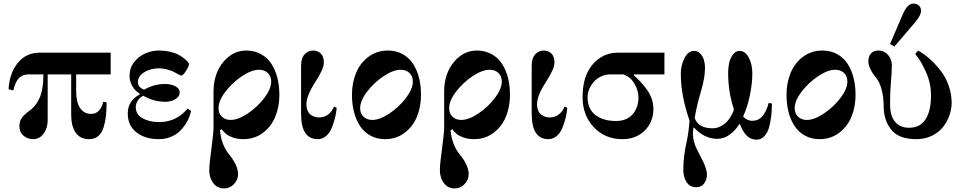

<svg xmlns="http://www.w3.org/2000/svg" viewBox="-20 -770 5414 1079"><path d="M28 -268 55 -262C61.7 -292.7 71.8 -315.3 85.5 -330C99.2 -344.7 117.7 -352 141 -352H224C224 -299.3 217.7 -257.2 205 -225.5C192.3 -193.8 172.7 -168 146 -148C126 -133.3 111.5 -119.8 102.5 -107.5C93.5 -95.2 89 -79.3 89 -60C89 -38.7 96.5 -21.3 111.5 -8C126.5 5.3 145 12 167 12C190.3 12 209.7 1.7 225 -19C240.3 -39.7 248 -65 248 -95V-352H380V-126C380 -83.3 388.3 -49.7 405 -25C421.7 -0.3 447 12 481 12C501 12 517.8 6.3 531.5 -5C545.2 -16.3 555.3 -32.7 562 -54C568.7 -75.3 573.2 -97 575.5 -119C577.8 -141 579 -166.3 579 -195L560 -198C556 -178.7 548.3 -162.5 537 -149.5C525.7 -136.5 511 -130 493 -130C465.7 -130 444.7 -141 430 -163C415.3 -185 408 -216.7 408 -258V-352H602V-474H202C142 -474 95.7 -446.7 63 -392C43 -359.3 31.3 -318 28 -268Z M698 -132C698 -86.7 714.3 -51.3 747 -26C779.7 -0.7 821.3 12 872 12C896 12 918 8 938 0C958 -8 974.3 -17.8 987 -29.5C999.7 -41.2 1011 -54.5 1021 -69.5C1031 -84.5 1038.3 -98.3 1043 -111C1047.7 -123.7 1051.3 -135.3 1054 -146L1034 -160C992.7 -109.3 939.7 -84 875 -84C838.3 -84 807.2 -91 781.5 -105C755.8 -119 743 -140 743 -168C743 -180.7 746.8 -193 754.5 -205C762.2 -217 772.3 -226 785 -232C824.3 -209.3 866 -198 910 -198C931.3 -198 950 -203 966 -213C982 -223 990 -235.7 990 -251C990 -265 982 -276.3 966 -285C950 -293.7 930.7 -298 908 -298C865.3 -298 826 -287.3 790 -266C766.7 -274.7 755 -288.7 755 -308C755 -330.7 766.8 -349.3 790.5 -364C814.2 -378.7 842.3 -386 875 -386C889 -386 903.3 -384 918 -380C932.7 -376 944 -372.2 952 -368.5C960 -364.8 970.3 -359.3 983 -352C991 -347.3 996.3 -345 999 -345C1005 -345 1013.7 -353.7 1025 -371C1036.3 -388.3 1042 -401.7 1042 -411C1042 -413 1040 -416.5 1036 -421.5C1032 -426.5 1025.7 -432.7 1017 -440C1008.3 -447.3 997.7 -454.5 985 -461.5C972.3 -468.5 956 -474.3 936 -479C916 -483.7 894.7 -486 872 -486C846.7 -486 821.7 -480.7 797 -470C772.3 -459.3 751.3 -443 734 -421C716.7 -399 708 -373.3 708 -344C708 -324 713 -305 723 -287C733 -269 747 -254.7 765 -244V-239C720.3 -215.7 698 -180 698 -132Z M1208 -162C1208 -190 1221 -221 1247 -255C1273 -289 1304 -318 1340 -342C1376 -366 1408 -378 1436 -378C1456 -378 1472.3 -372 1485 -360C1497.7 -348 1504 -332 1504 -312C1504 -284 1491 -253 1465 -219C1439 -185 1408 -156 1372 -132C1336 -108 1304 -96 1276 -96C1256 -96 1239.7 -102 1227 -114C1214.3 -126 1208 -142 1208 -162ZM1156 187C1156 215 1163.5 239 1178.5 259C1193.5 279 1214 289 1240 289C1261.3 289 1279.7 280.8 1295 264.5C1310.3 248.2 1318 229.7 1318 209C1318 176.3 1301 139 1267 97C1238.3 61.7 1221.3 16.7 1216 -38L1225 -44C1234.3 -32.7 1243.2 -23.5 1251.5 -16.5C1259.8 -9.5 1272.5 -3 1289.5 3C1306.5 9 1326 12 1348 12C1389.3 12 1425.7 0.3 1457 -23C1488.3 -46.3 1511.7 -76.7 1527 -114C1542.3 -151.3 1550 -192.3 1550 -237C1550 -271 1546.3 -302.7 1539 -332C1531.7 -361.3 1520.5 -387.7 1505.5 -411C1490.5 -434.3 1470.8 -452.7 1446.5 -466C1422.2 -479.3 1394.7 -486 1364 -486C1313.3 -486 1270 -464.2 1234 -420.5C1198 -376.8 1180 -321.3 1180 -254V-52C1180 -34.7 1176 5 1168 67C1160 123 1156 163 1156 187Z M1672 -130C1672 -35.3 1703.3 12 1766 12C1783.3 12 1799 6 1813 -6C1827 -18 1837.8 -34 1845.5 -54C1853.2 -74 1859.2 -92.8 1863.5 -110.5C1867.8 -128.2 1870.7 -146 1872 -164L1857 -171C1849.7 -153 1838.8 -138.3 1824.5 -127C1810.2 -115.7 1793 -110 1773 -110C1764.3 -110 1756.3 -111.2 1749 -113.5C1741.7 -115.8 1734.3 -119.5 1727 -124.5C1719.7 -129.5 1713.7 -137.2 1709 -147.5C1704.3 -157.8 1702 -170 1702 -184C1702 -216 1718 -256.7 1750 -306C1783.3 -356.7 1800 -394 1800 -418C1800 -440.7 1794.3 -457.7 1783 -469C1771.7 -480.3 1757 -486 1739 -486C1721 -486 1705.3 -479 1692 -465C1678.7 -451 1672 -429.7 1672 -401Z M2004 -162C2004 -190 2017 -221 2043 -255C2069 -289 2100 -318 2136 -342C2172 -366 2204 -378 2232 -378C2252 -378 2268.3 -372 2281 -360C2293.7 -348 2300 -332 2300 -312C2300 -284 2287 -253 2261 -219C2235 -185 2204 -156 2168 -132C2132 -108 2100 -96 2072 -96C2052 -96 2035.7 -102 2023 -114C2010.3 -126 2004 -142 2004 -162ZM1958 -237C1958 -203 1961.7 -171.3 1969 -142C1976.3 -112.7 1987.5 -86.3 2002.5 -63C2017.5 -39.7 2037.2 -21.3 2061.5 -8C2085.8 5.3 2113.3 12 2144 12C2185.3 12 2221.7 0.3 2253 -23C2284.3 -46.3 2307.7 -76.7 2323 -114C2338.3 -151.3 2346 -192.3 2346 -237C2346 -271 2342.3 -302.7 2335 -332C2327.7 -361.3 2316.5 -387.7 2301.5 -411C2286.5 -434.3 2266.8 -452.7 2242.5 -466C2218.2 -479.3 2190.7 -486 2160 -486C2118.7 -486 2082.3 -474.3 2051 -451C2019.7 -427.7 1996.3 -397.3 1981 -360C1965.7 -322.7 1958 -281.7 1958 -237Z M2504 -162C2504 -190 2517 -221 2543 -255C2569 -289 2600 -318 2636 -342C2672 -366 2704 -378 2732 -378C2752 -378 2768.3 -372 2781 -360C2793.7 -348 2800 -332 2800 -312C2800 -284 2787 -253 2761 -219C2735 -185 2704 -156 2668 -132C2632 -108 2600 -96 2572 -96C2552 -96 2535.7 -102 2523 -114C2510.3 -126 2504 -142 2504 -162ZM2452 187C2452 215 2459.5 239 2474.5 259C2489.5 279 2510 289 2536 289C2557.3 289 2575.7 280.8 2591 264.5C2606.3 248.2 2614 229.7 2614 209C2614 176.3 2597 139 2563 97C2534.3 61.7 2517.3 16.7 2512 -38L2521 -44C2530.3 -32.7 2539.2 -23.5 2547.5 -16.5C2555.8 -9.5 2568.5 -3 2585.5 3C2602.5 9 2622 12 2644 12C2685.3 12 2721.7 0.3 2753 -23C2784.3 -46.3 2807.7 -76.7 2823 -114C2838.3 -151.3 2846 -192.3 2846 -237C2846 -271 2842.3 -302.7 2835 -332C2827.7 -361.3 2816.5 -387.7 2801.5 -411C2786.5 -434.3 2766.8 -452.7 2742.5 -466C2718.2 -479.3 2690.7 -486 2660 -486C2609.3 -486 2566 -464.2 2530 -420.5C2494 -376.8 2476 -321.3 2476 -254V-52C2476 -34.7 2472 5 2464 67C2456 123 2452 163 2452 187Z M2968 -130C2968 -35.3 2999.3 12 3062 12C3079.3 12 3095 6 3109 -6C3123 -18 3133.8 -34 3141.5 -54C3149.2 -74 3155.2 -92.8 3159.5 -110.5C3163.8 -128.2 3166.7 -146 3168 -164L3153 -171C3145.7 -153 3134.8 -138.3 3120.5 -127C3106.2 -115.7 3089 -110 3069 -110C3060.3 -110 3052.3 -111.2 3045 -113.5C3037.7 -115.8 3030.3 -119.5 3023 -124.5C3015.7 -129.5 3009.7 -137.2 3005 -147.5C3000.3 -157.8 2998 -170 2998 -184C2998 -216 3014 -256.7 3046 -306C3079.3 -356.7 3096 -394 3096 -418C3096 -440.7 3090.3 -457.7 3079 -469C3067.7 -480.3 3053 -486 3035 -486C3017 -486 3001.3 -479 2988 -465C2974.7 -451 2968 -429.7 2968 -401Z M3254 -223C3254 -155.7 3275 -99.7 3317 -55C3359 -10.3 3412.7 12 3478 12C3529.3 12 3571.2 -4.2 3603.5 -36.5C3635.8 -68.8 3652 -109.3 3652 -158C3652 -178 3648.7 -197.3 3642 -216C3635.3 -234.7 3626 -252.2 3614 -268.5C3602 -284.8 3590.7 -298.7 3580 -310C3569.3 -321.3 3557 -333.3 3543 -346V-352H3714V-474H3450C3416.7 -474 3386.2 -465.7 3358.5 -449C3330.8 -432.3 3308.7 -410 3292 -382C3266.7 -342 3254 -289 3254 -223ZM3282 -225C3282 -239 3285 -253.3 3291 -268C3297 -282.7 3305.3 -296.3 3316 -309C3326.7 -321.7 3340.3 -332 3357 -340C3373.7 -348 3392 -352 3412 -352H3483C3510.3 -342.7 3531.3 -324.8 3546 -298.5C3560.7 -272.2 3568 -247 3568 -223C3568 -183.7 3556.8 -151.7 3534.5 -127C3512.2 -102.3 3481.3 -90 3442 -90C3393.3 -90 3354.5 -101.3 3325.5 -124C3296.5 -146.7 3282 -180.3 3282 -225Z M3806 -354C3806 -274 3822.3 -186.7 3855 -92C3852.3 -52.7 3847.3 -15 3840 21C3826.7 79 3820 133.7 3820 185C3820 211 3826 233.7 3838 253C3850 272.3 3868 282 3892 282C3912 282 3927.2 274.8 3937.5 260.5C3947.8 246.2 3953 229.7 3953 211C3953 201 3950.8 189.3 3946.5 176C3942.2 162.7 3937.7 151 3933 141C3928.3 131 3921.3 117.3 3912 100L3893 62C3888.3 52.7 3884 40.7 3880 26C3876 11.3 3874 -2.7 3874 -16C3874 -26 3875 -38 3877 -52L3880 -53C3918.7 -11 3962.3 10 4011 10C4037 10 4061 1.7 4083 -15C4105 -31.7 4121.7 -50.3 4133 -71L4138 -72C4142.7 -61.3 4146.5 -52.8 4149.5 -46.5C4152.5 -40.2 4157 -32.7 4163 -24C4169 -15.3 4175 -8.5 4181 -3.5C4187 1.5 4194.3 5.8 4203 9.5C4211.7 13.2 4221 15 4231 15C4248.3 15 4263.2 8.5 4275.5 -4.5C4287.8 -17.5 4296.8 -34.8 4302.5 -56.5C4308.2 -78.2 4312.2 -99.5 4314.5 -120.5C4316.8 -141.5 4318 -164 4318 -188L4300 -192C4290.7 -158 4278.7 -132.7 4264 -116C4249.3 -99.3 4230 -91 4206 -91C4188.7 -91 4172 -99 4156 -115C4172 -149 4184.7 -188.7 4194 -234C4203.3 -279.3 4208 -319.7 4208 -355C4208 -391 4201.3 -421.5 4188 -446.5C4174.7 -471.5 4157.3 -484 4136 -484C4121.3 -484 4108.8 -477 4098.5 -463C4088.2 -449 4081.2 -433.2 4077.5 -415.5C4073.8 -397.8 4072 -380 4072 -362C4072 -288 4082.7 -220 4104 -158C4104 -151.3 4101 -142 4095 -130C4089 -118 4081.3 -106 4072 -94C4062.7 -82 4050 -71.5 4034 -62.5C4018 -53.5 4001.7 -49 3985 -49C3931 -49 3897.3 -68.3 3884 -107C3892 -155 3904 -205.7 3920 -259C3934.7 -308.3 3942 -351.7 3942 -389C3942 -403 3940.2 -417 3936.5 -431C3932.8 -445 3926.2 -457.3 3916.5 -468C3906.8 -478.7 3895 -484 3881 -484C3859 -484 3841 -470.7 3827 -444C3813 -417.3 3806 -387.3 3806 -354Z M4446 -162C4446 -190 4459 -221 4485 -255C4511 -289 4542 -318 4578 -342C4614 -366 4646 -378 4674 -378C4694 -378 4710.3 -372 4723 -360C4735.7 -348 4742 -332 4742 -312C4742 -284 4729 -253 4703 -219C4677 -185 4646 -156 4610 -132C4574 -108 4542 -96 4514 -96C4494 -96 4477.7 -102 4465 -114C4452.3 -126 4446 -142 4446 -162ZM4400 -237C4400 -203 4403.7 -171.3 4411 -142C4418.3 -112.7 4429.5 -86.3 4444.5 -63C4459.5 -39.7 4479.2 -21.3 4503.5 -8C4527.8 5.3 4555.3 12 4586 12C4627.3 12 4663.7 0.3 4695 -23C4726.3 -46.3 4749.7 -76.7 4765 -114C4780.3 -151.3 4788 -192.3 4788 -237C4788 -271 4784.3 -302.7 4777 -332C4769.7 -361.3 4758.5 -387.7 4743.5 -411C4728.5 -434.3 4708.8 -452.7 4684.5 -466C4660.2 -479.3 4632.7 -486 4602 -486C4560.7 -486 4524.3 -474.3 4493 -451C4461.7 -427.7 4438.3 -397.3 4423 -360C4407.7 -322.7 4400 -281.7 4400 -237Z M4860 -426C4860 -399.3 4874.7 -368 4904 -332C4917.3 -316 4927.7 -293.7 4935 -265C4942.3 -236.3 4946 -206 4946 -174C4946 -116.7 4962.3 -70 4995 -34C5023 -3.3 5068.3 12 5131 12C5162.3 12 5191 5.7 5217 -7C5243 -19.7 5263.8 -36 5279.5 -56C5295.2 -76 5307.2 -97.8 5315.5 -121.5C5323.8 -145.2 5328 -168.7 5328 -192C5328 -224 5322.7 -255.7 5312 -287C5301.3 -318.3 5286.7 -346.2 5268 -370.5C5249.3 -394.8 5229.3 -416.7 5208 -436C5186.7 -455.3 5164 -472 5140 -486L5123 -467C5145 -441 5165.3 -407 5184 -365C5202.7 -323 5212 -279.3 5212 -234C5212 -175.3 5201.7 -130.3 5181 -99C5160.3 -67.7 5129.7 -52 5089 -52C5055.7 -52 5029.5 -63 5010.5 -85C4991.5 -107 4982 -140 4982 -184C4982 -230 4983.3 -267.7 4986 -297C4990 -342.3 4992 -377.3 4992 -402C4992 -414 4989.7 -426 4985 -438C4980.3 -450 4972.2 -461 4960.5 -471C4948.8 -481 4934.7 -486 4918 -486C4899.3 -486 4885 -480.7 4875 -470C4865 -459.3 4860 -444.7 4860 -426ZM4982 -523 5006 -508 5123 -645C5145 -671 5156 -692.3 5156 -709C5156 -721.7 5152 -731.7 5144 -739C5136 -746.3 5125.7 -750 5113 -750C5091 -750 5071.3 -730.3 5054 -691Z"/></svg>

Font: Km Standard TT
Style: Bold
Weight: 700
Designer: Alexey Kryukov <alexios@thessalonica.org.ru>
Version: Version 2.0.2